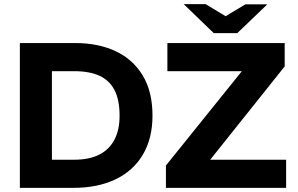

<svg xmlns="http://www.w3.org/2000/svg" viewBox="-20 -908 1442 928"><path d="M76 0V-700H342Q455 -700 539 -660.5Q623 -621 670 -543Q717 -465 717 -349Q717 -239 670.5 -160.5Q624 -82 538 -41Q452 0 334 0ZM231 -136H338Q411 -136 459.5 -160.5Q508 -185 533 -232.5Q558 -280 558 -349Q558 -424 534 -471.5Q510 -519 461.5 -541.5Q413 -564 338 -564H231ZM782 0V-108L1149 -564H789V-700H1356V-587L996 -136H1363V0ZM1013 -748 1048 -816 1166 -887H1272L1127 -748ZM1013 -748 868 -888H974L1093 -816L1127 -748Z"/></svg>

Font: REM SemiBold
Style: Regular
Weight: 600
Designer: Octavio Pardo
Foundry: Ashler Design
Version: Version 1.005;gftools[0.9.28]